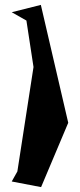

<svg xmlns="http://www.w3.org/2000/svg" viewBox="-20 -700 328 785"><path d="M28 42 148 65 259 -198 147 -680 28 -650 88 -616 117 -426 51 1Z"/></svg>

Font: Corrode
Style: Regular
Weight: 400
Designer: Mew Too
Version: Version 0.532